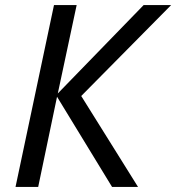

<svg xmlns="http://www.w3.org/2000/svg" viewBox="-20 -734 692 754"><path d="M41 0 192 -714H281L207 -367L544 -714H652L299 -357L522 0H420L204 -354L130 0Z"/></svg>

Font: Noto Sans IKEA
Style: Italic
Weight: 400
Italic angle: -12°
Designer: Monotype Design Team
Foundry: Monotype Imaging Inc.
Version: Version 2.001